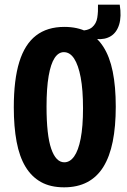

<svg xmlns="http://www.w3.org/2000/svg" viewBox="-20 -788 544 821"><path d="M393 -621 312 -626 314 -656Q356 -656 374 -671.5Q392 -687 396 -712.5Q400 -738 399 -768H492Q500 -717 489.5 -683Q479 -649 454 -633.5Q429 -618 393 -621ZM254 13Q196 13 155.5 -9.5Q115 -32 89 -75Q63 -118 51 -182Q39 -246 39 -329Q39 -447 62.5 -523Q86 -599 134 -636Q182 -673 255 -673Q311 -673 352.5 -652Q394 -631 421.5 -588.5Q449 -546 462 -482Q475 -418 475 -332Q475 -247 462 -182.5Q449 -118 422 -74.5Q395 -31 353 -9Q311 13 254 13ZM255 -94Q279 -94 297 -119Q315 -144 325 -195.5Q335 -247 335 -325Q335 -404 325 -457Q315 -510 297 -537.5Q279 -565 253 -565Q230 -565 213.5 -540Q197 -515 188 -463Q179 -411 179 -332Q179 -271 184 -226Q189 -181 199 -152Q209 -123 223 -108.5Q237 -94 255 -94Z"/></svg>

Font: Bricolage Grotesque 24pt Condensed
Style: Bold
Weight: 700
Width: 3
Designer: Mathieu Triay
Foundry: Atelier Triay
Version: Version 1.001;gftools[0.9.33.dev8+g029e19f]